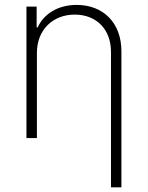

<svg xmlns="http://www.w3.org/2000/svg" viewBox="-20 -573 614 797"><path d="M133.2 -353.7C133.2 -448.9 199.2 -512.4 290.1 -512.4C380.7 -512.4 440.7 -450.6 440.7 -358V204.5H484V-359.7C484 -479 408 -552.6 298.3 -552.6C220.5 -552.6 161.9 -515.6 136.4 -459.2H132.1V-545.5H89.8V0H133.2Z"/></svg>

Font: Karasuma Gothic
Style: Thin
Weight: 200
Designer: Rasmus Andersson / Ryoko Ishizuka
Foundry: rsms
Version: Version 1.00